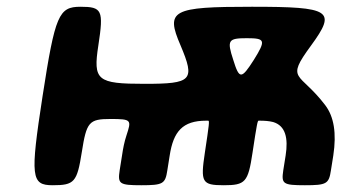

<svg xmlns="http://www.w3.org/2000/svg" viewBox="-20 -548 1046 568"><path d="M900 -413C976 -517 960 -528 725 -528C489 -528 469 -518 514 -414C558 -310 548 -300 408 -300C267 -300 255 -310 271 -414C287 -518 282 -528 218 -528C154 -528 143 -504 106 -264C69 -24 72 0 136 0C200 0 208 -9 222 -98C236 -187 243 -196 307 -196C370 -196 369 -193 354 -147C348 -129 344 -109 341 -88L334 -44C328 -4 333 0 398 0C462 0 469 -4 475 -44L482 -88C493 -159 520 -191 590 -191H596C600 -191 599 -182 586 -96C573 -9 577 0 642 0C706 0 714 -9 727 -96C740 -182 742 -191 745 -191H748C763 -191 776 -190 788 -187C825 -176 833 -139 825 -88L818 -44C812 -4 817 0 882 0C946 0 953 -4 959 -44L966 -88C976 -154 968 -203 942 -237C866 -337 823 -308 900 -413ZM670 -371C651 -429 655 -435 710 -435C765 -435 767 -429 731 -371C694 -313 688 -313 670 -371Z"/></svg>

Font: Asimov Print
Style: AIt
Weight: 500
Designer: Google
Version: Version 2.000980: 2014